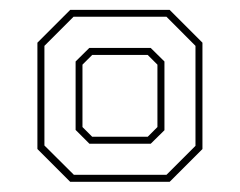

<svg xmlns="http://www.w3.org/2000/svg" viewBox="-20 -720 482 386"><path d="M121.1 -354.5 55.2 -420.4V-634.2L121.1 -700.1H321.1L387 -634.2V-420.4L321.1 -354.5ZM128.5 -368.6H314.7L373 -426.8V-627.8L314.7 -686.3H127.8L69.3 -627.8V-427.5ZM159.8 -431 132 -458.8V-596.4L159.5 -623.6H283L310.6 -596.4V-458.2L283 -431ZM165.3 -445.1H277L296.5 -464.6V-590L277 -609.5H165.3L145.8 -590V-464.6Z"/></svg>

Font: Tourney ExtraLight
Style: Regular
Weight: 250
Designer: Tyler Finck
Foundry: Etcetera Type Co
Version: Version 1.015